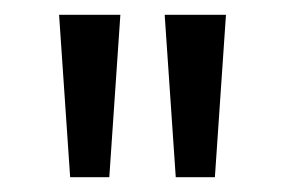

<svg xmlns="http://www.w3.org/2000/svg" viewBox="-20 -729 386 260"><path d="M60 -709H143L128 -489H75ZM203 -709H286L271 -489H218Z"/></svg>

Font: Uncut Sans Variable
Style: Regular
Weight: 400
Designer: Kasper Nordkvist
Foundry: UNCUT.wtf
Version: Version 1.303;Glyphs 3.1.2 (3151)